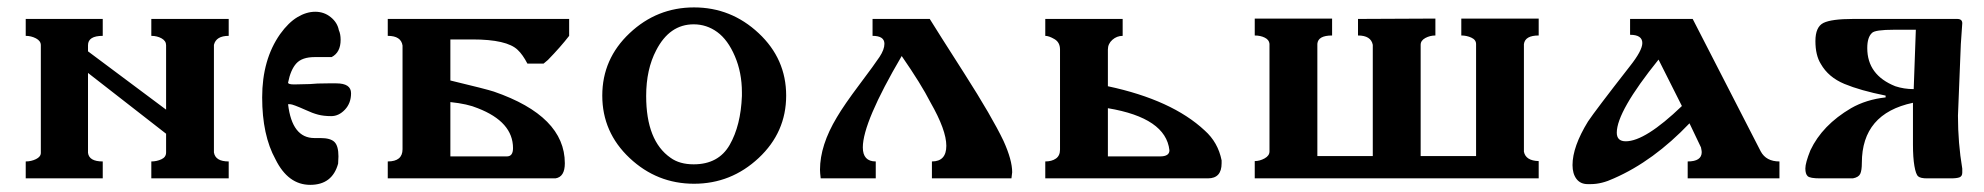

<svg xmlns="http://www.w3.org/2000/svg" viewBox="-20 -484 5385 521"><path d="M430.7 -361.3Q430.7 -373 418.5 -379.9Q406.2 -386.7 390.6 -386.7V-432.6H600.6V-386.7Q566.4 -386.7 560.5 -362.3V-70.3Q564.5 -45.9 600.6 -45.9V0H390.6V-45.9Q405.3 -45.9 418 -51.8Q430.7 -57.6 430.7 -70.3V-121.1L218.8 -286.1V-69.3Q221.7 -45.9 258.8 -45.9V0H49.8V-45.9Q64.5 -45.9 77.6 -52.2Q90.8 -58.6 90.8 -69.3V-361.3Q90.8 -373 77.6 -379.9Q64.5 -386.7 49.8 -386.7V-432.6H258.8V-386.7Q218.8 -386.7 218.8 -361.3V-344.7L430.7 -186.5Z M761.7 -201.2Q772.5 -109.4 833 -109.4H849.6Q877 -109.4 887.7 -98.6Q898.4 -87.9 898.4 -59.6L897.5 -40Q881.8 17.6 821.8 17.6Q761.7 17.6 727.5 -51.8Q691.4 -117.2 691.4 -219.7Q691.4 -322.3 740.2 -391.6Q762.7 -422.9 787.1 -437.5Q811.5 -452.1 835.4 -452.1Q859.4 -452.1 877.4 -437.5Q895.5 -422.9 899.4 -402.3Q904.3 -391.6 904.3 -376Q904.3 -341.8 879.9 -329.1H834Q799.8 -329.1 784.2 -312Q768.6 -294.9 761.7 -259.8Q761.7 -254.9 778.3 -254.9L821.3 -255.9Q837.9 -257.8 870.1 -257.8H892.6Q932.6 -257.8 932.6 -231Q932.6 -204.1 916 -186.5Q899.4 -168.9 878.9 -168.9Q858.4 -168.9 843.3 -172.9Q828.1 -176.8 809.6 -185.5Q774.4 -201.2 767.6 -201.2Z M1032.2 -45.9Q1072.3 -45.9 1072.3 -79.1V-360.4Q1068.4 -386.7 1032.2 -386.7V-432.6H1524.4V-386.7Q1501 -356.4 1466.8 -321.3Q1466.8 -321.3 1455.1 -311.5H1411.1Q1398.4 -335.9 1384.8 -348.6Q1355.5 -377 1261.7 -377H1202.1V-265.6Q1299.8 -242.2 1320.3 -235.4Q1512.7 -168.9 1512.7 -41Q1512.7 -3.9 1487.3 0H1032.2ZM1355.5 -59.6Q1372.1 -59.6 1372.1 -82Q1372.1 -153.3 1276.4 -190.4Q1249 -202.1 1202.1 -207V-59.6Z M1993.2 -223.6V-233.4Q1993.2 -287.1 1974.1 -331.5Q1955.1 -376 1926.3 -397Q1897.5 -418 1862.3 -418Q1796.9 -418 1760.7 -347.7Q1733.4 -295.9 1733.4 -223.6Q1733.4 -101.6 1799.8 -55.7Q1824.2 -38.1 1862.3 -38.1Q1929.7 -38.1 1960 -90.8Q1990.2 -143.6 1993.2 -223.6ZM1863.3 14.6Q1762.7 14.6 1688.5 -55.2Q1614.3 -125 1614.3 -224.6Q1614.3 -324.2 1688.5 -394Q1762.7 -463.9 1863.3 -463.9Q1963.9 -463.9 2038.6 -394Q2113.3 -324.2 2113.3 -224.6Q2113.3 -125 2038.6 -55.2Q1963.9 14.6 1863.3 14.6Z M2426.8 -332Q2321.3 -152.3 2321.3 -84Q2321.3 -45.9 2356.4 -45.9V0H2207Q2205.1 -15.6 2205.1 -23.4Q2205.1 -89.8 2251 -166Q2270.5 -199.2 2312 -254.4Q2353.5 -309.6 2366.7 -329.6Q2379.9 -349.6 2379.9 -365.2Q2379.9 -386.7 2347.7 -386.7V-432.6H2502.9Q2521.5 -402.3 2596.7 -284.7Q2671.9 -167 2703.1 -101.6Q2726.6 -49.8 2726.6 -16.6Q2726.6 -13.7 2724.6 0H2508.8V-45.9Q2547.9 -45.9 2547.9 -88.4Q2547.9 -130.9 2504.9 -206.1Q2479.5 -255.9 2426.8 -332Z M2816.4 -45.9Q2834 -45.9 2845.2 -53.7Q2856.4 -61.5 2856.4 -78.1V-349.6Q2856.4 -369.1 2841.3 -377.9Q2826.2 -386.7 2816.4 -386.7V-432.6H3026.4V-386.7Q3010.7 -386.7 2998.5 -376Q2986.3 -365.2 2986.3 -349.6V-250Q3160.2 -212.9 3249 -129.9Q3285.2 -97.7 3294.9 -48.8V-41Q3294.9 0 3257.8 0H2816.4ZM2986.3 -59.6H3127.9Q3153.3 -59.6 3153.3 -76.2Q3143.6 -164.1 2986.3 -190.4Z M3594.7 -387.7Q3556.6 -387.7 3554.7 -365.2V-60.5H3705.1V-362.3Q3700.2 -387.7 3665 -387.7V-432.6L3875 -433.6V-387.7Q3860.4 -387.7 3847.7 -380.9Q3835 -374 3835 -362.3V-60.5H3985.4V-364.3Q3985.4 -376 3972.7 -381.8Q3960 -387.7 3945.3 -387.7V-433.6H4155.3V-387.7Q4118.2 -387.7 4115.2 -364.3V-72.3Q4120.1 -47.9 4155.3 -46.9V0H3384.8V-46.9Q3398.4 -46.9 3411.6 -54.2Q3424.8 -61.5 3424.8 -73.2V-365.2Q3423.8 -376 3412.1 -381.8Q3400.4 -387.7 3384.8 -387.7V-433.6H3594.7Z M4288.1 15.6Q4268.6 15.6 4257.8 1.5Q4247.1 -12.7 4247.1 -36.1Q4247.1 -85.9 4289.1 -154.3Q4308.6 -183.6 4402.3 -303.7Q4436.5 -346.7 4436.5 -367.2Q4436.5 -389.6 4403.3 -389.6V-432.6H4573.2L4757.8 -73.2Q4772.5 -45.9 4808.6 -45.9V0H4559.6V-45.9Q4597.7 -45.9 4597.7 -71.3Q4597.7 -74.2 4595.7 -84L4564.5 -149.4Q4466.8 -46.9 4359.4 0Q4326.2 15.6 4296.9 15.6ZM4480.5 -322.3Q4367.2 -181.6 4367.2 -124Q4367.2 -100.6 4391.6 -100.6Q4444.3 -100.6 4543.9 -196.3Z M5273.4 0H5260.7H5209Q5191.4 0 5185.1 -5.4Q5178.7 -10.7 5174.8 -33.7Q5170.9 -56.6 5170.9 -91.8V-205.1Q5032.2 -175.8 5032.2 -42Q5032.2 -21.5 5027.8 -12.2Q5023.4 -2.9 5007.8 0H4918.9Q4891.6 0 4885.3 -5.9Q4878.9 -11.7 4878.9 -26.9Q4878.9 -42 4892.6 -76.2Q4924.8 -144.5 5002.9 -190.4Q5043.9 -213.9 5096.7 -219.7V-224.6Q5028.3 -238.3 4984.9 -256.3Q4941.4 -274.4 4920.9 -310.5Q4906.2 -334 4906.2 -372.6Q4906.2 -411.1 4928.2 -421.9Q4950.2 -432.6 5008.8 -432.6H5291Q5304.7 -432.6 5304.7 -420.9L5300.8 -364.3L5293 -169.9Q5293 -95.7 5304.7 -26.4V-15.6Q5304.7 -5.9 5297.4 -2.9Q5290 0 5273.4 0ZM5172.9 -242.2 5178.7 -403.3H5120.1Q5067.4 -403.3 5059.6 -394.5Q5046.9 -382.8 5046.9 -353.5Q5046.9 -280.3 5123 -250Q5146.5 -242.2 5172.9 -242.2Z"/></svg>

Font: Menaion Unicode
Style: Regular
Weight: 400
Designer: Aleksandr Andreev
Foundry: Ponomar Technologies, Inc.
Version: 2.0